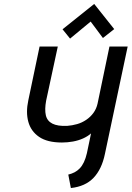

<svg xmlns="http://www.w3.org/2000/svg" viewBox="-20 -935 665 970"><path d="M557 -788 456 -915 296 -787 334 -740 438 -826 500 -743ZM510 -157 625 -700H533L473 -412Q467 -385 452 -364.5Q437 -344 415.5 -329.5Q394 -315 369.5 -308Q345 -301 319 -299Q271 -297 244.5 -310.5Q218 -324 211.5 -353Q205 -382 213 -426L272 -700H180L123 -428Q110 -368 123 -320Q136 -272 177.5 -243.5Q219 -215 293 -215Q321 -215 348.5 -220Q376 -225 399.5 -235.5Q423 -246 440 -261L419 -161Q413 -135 404 -116Q395 -97 383 -84.5Q371 -72 356.5 -64.5Q342 -57 325 -53L338 15Q411 7 452.5 -36.5Q494 -80 510 -157Z"/></svg>

Font: Advent Pro SemiBold
Style: Italic
Weight: 600
Italic angle: -12°
Version: Version 3.000